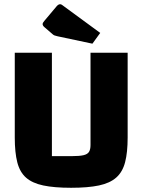

<svg xmlns="http://www.w3.org/2000/svg" viewBox="-20 -875 675 910"><path d="M317 15Q237 15 185 4Q133 -7 103.5 -33Q74 -59 62 -105.5Q50 -152 50 -223V-625H226V-135H321Q357 -135 376 -139.5Q395 -144 402 -155.5Q409 -167 409 -188V-625H585V-223Q585 -153 573 -106.5Q561 -60 531 -33.5Q501 -7 449 4Q397 15 317 15ZM418 -668 253 -703Q244 -705 238.5 -707Q233 -709 228 -714L192 -745Q182 -753 182 -761Q182 -767 191 -777L249 -846Q257 -855 265 -855Q270 -855 275 -851L455 -719Z"/></svg>

Font: Changa
Style: Bold
Weight: 700
Designer: Eduardo Rodriguez Tunni
Foundry: Eduardo Rodriguez Tunni
Version: Version 3.002; ttfautohint (v1.8.2)